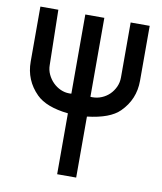

<svg xmlns="http://www.w3.org/2000/svg" viewBox="-81 -781 716 849"><g transform="rotate(10 277.0 -356.5)"><path d="M233.4 2.4V-271Q134.3 -281.7 90.3 -325.7Q31.7 -384.3 31.7 -467.8V-714.8H112.3L117.2 -467.8Q117.2 -445.3 126.5 -425.5Q135.7 -405.8 150.6 -390.9Q165.5 -376 184.6 -367.4Q203.6 -358.9 223.1 -358.9Q225.6 -358.9 228.3 -358.9Q231 -358.9 233.4 -359.4V-714.8H318.8V-360.4Q321.3 -359.9 323.5 -359.9Q325.7 -359.9 328.1 -359.9Q349.6 -359.9 369.4 -368.2Q389.2 -376.5 404.1 -391.1Q418.9 -405.8 428 -425.5Q437 -445.3 437 -467.8V-714.8H522.5V-467.8Q522.5 -384.3 463.4 -325.7Q420.9 -283.2 318.8 -271.5V2.4Z"/></g></svg>

Font: Proletarsk
Style: Regular
Weight: 400
Designer: Peter Wiegel, original typeface by Carl Albert Fahrenwaldt 1901
Foundry: Peter Wiegel
Version: Version 1.000 2010 initial release